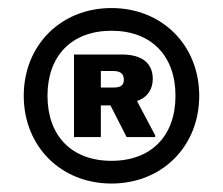

<svg xmlns="http://www.w3.org/2000/svg" viewBox="-20 -732 540 465"><path d="M250 -287.5C372.5 -287.5 462.5 -377.5 462.5 -500C462.5 -622.5 372.5 -712.5 250 -712.5C127.5 -712.5 37.5 -622.5 37.5 -500C37.5 -377.5 127.5 -287.5 250 -287.5ZM250 -342.5C153.3 -342.5 95 -403.3 95 -500C95 -596.7 153.3 -657.5 250 -657.5C346.7 -657.5 405 -596.7 405 -500C405 -403.3 346.7 -342.5 250 -342.5ZM224.2 -400V-476.7H247.5L286.7 -400H355.8V-404.2L311.7 -487.5C337.5 -495.8 350 -516.7 350 -540.8C350 -577.5 325.8 -600 275 -600H159.2V-400ZM224.2 -560H254.2C266.7 -560 280 -556.7 280 -539.2C280 -522.5 268.3 -520 254.2 -520H224.2Z"/></svg>

Font: Familjen Grotesk SemiBold
Style: Regular
Weight: 600
Designer: Anders Wikstroem, Jonas Baeckman, Matilda Gysing, Kristian Moeller
Foundry: Familjen STHLM AB
Version: Version 2.000